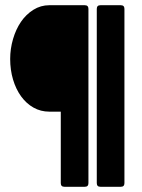

<svg xmlns="http://www.w3.org/2000/svg" viewBox="-20 -716 544 736"><path d="M227 0Q213 0 213 -14V-288H169Q136 -288 108.5 -303.5Q81 -319 61 -346.5Q41 -374 30 -411Q19 -448 19 -490Q19 -529 30 -566.5Q41 -604 60.5 -632.5Q80 -661 108 -678.5Q136 -696 169 -696H305Q319 -696 319 -682V-14Q319 0 305 0ZM365 0Q351 0 351 -14V-682Q351 -696 365 -696H443Q457 -696 457 -682V-14Q457 0 443 0Z"/></svg>

Font: AL Dynamic
Style: Bold
Weight: 700
Version: Version 1.000; ttfautohint (v1.8.2) -l 8 -r 50 -G 200 -x 14 